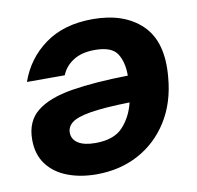

<svg xmlns="http://www.w3.org/2000/svg" viewBox="-66 -595 690 674"><g transform="rotate(-10 279.5 -257.5)"><path d="M306.2 -527.3Q418.5 -527.3 481.2 -466.3Q543.9 -405.3 532.2 -280.3Q524.9 -190.9 483.6 -125.2Q442.4 -59.6 376 -23.9Q309.6 11.7 226.6 11.7Q168.9 11.7 123 -5.9Q77.1 -23.4 50.5 -58.8Q23.9 -94.2 23.9 -147Q23.9 -212.4 67.1 -247.1Q110.4 -281.7 192.9 -295.2Q275.4 -308.6 393.6 -310.5Q394 -357.9 374.8 -388.7Q355.5 -419.4 294.9 -419.4Q247.6 -419.4 217.8 -400.1Q188 -380.9 175.8 -350.1H41Q68.8 -429.7 136.2 -478.5Q203.6 -527.3 306.2 -527.3ZM383.3 -216.8Q291.5 -214.8 242.9 -206.5Q194.3 -198.2 176.3 -183.8Q158.2 -169.4 158.2 -148.9Q158.2 -125 179.4 -111.1Q200.7 -97.2 241.2 -97.2Q307.6 -97.2 339.6 -132.1Q371.6 -167 383.3 -216.8Z"/></g></svg>

Font: Inter Display
Style: Bold Italic
Weight: 700
Italic angle: -9.39999°
Designer: Rasmus Andersson
Foundry: rsms
Version: Version 4.000;git-a52131595